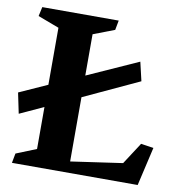

<svg xmlns="http://www.w3.org/2000/svg" viewBox="-77 -747 765 818"><g transform="rotate(10 305.5 -338.0)"><path d="M610.8 -167 572.3 0H28.3L36.1 -41.5L123.5 -76.7V-258.3L20.5 -210.9L2 -299.8L123.5 -354.5V-601.1L31.7 -635.7L40.5 -675.8H371.1L363.3 -634.3L271.5 -599.1V-420.4L492.2 -519.5L511.2 -438L271.5 -326.7V-48.8L495.1 -81.1L556.2 -175.3Z"/></g></svg>

Font: Vesper Libre
Style: Bold
Weight: 700
Designer: Robert Keller & Kimya Gandhi
Foundry: Mota Italic
Version: Version 1.058